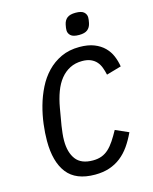

<svg xmlns="http://www.w3.org/2000/svg" viewBox="-133 -990 865 1088"><g transform="rotate(-15 300.0 -445.5)"><path d="M288 12Q176 12 124.5 -54Q73 -120 73 -243Q73 -288 79.5 -340.5Q86 -393 100.5 -445Q115 -497 139 -545Q163 -593 198 -629.5Q233 -666 280 -688Q327 -710 388 -710Q438 -710 473.5 -696Q509 -682 532.5 -658.5Q556 -635 568.5 -605Q581 -575 586 -543L499 -518Q494 -541 486.5 -561Q479 -581 466 -596Q453 -611 432.5 -620Q412 -629 382 -629Q342 -629 310.5 -613Q279 -597 255.5 -568Q232 -539 216.5 -497.5Q201 -456 192 -404L175 -305Q172 -284 169.5 -262.5Q167 -241 167 -219Q167 -150 197.5 -109.5Q228 -69 297 -69Q326 -69 348.5 -77.5Q371 -86 389.5 -103Q408 -120 425 -145.5Q442 -171 460 -204L537 -170Q517 -127 493.5 -93.5Q470 -60 440 -36.5Q410 -13 372.5 -0.5Q335 12 288 12ZM405 -776Q370 -776 356 -789Q342 -802 342 -820Q342 -833 346 -852Q351 -877 367.5 -890Q384 -903 417 -903Q452 -903 466 -890Q480 -877 480 -859Q480 -846 476 -827Q471 -802 454.5 -789Q438 -776 405 -776Z"/></g></svg>

Font: IBM Plex Mono Text
Style: Italic
Weight: 450
Italic angle: -9°
Monospace: yes
Designer: Mike Abbink, Paul van der Laan, Pieter van Rosmalen
Foundry: Bold Monday
Version: Version 2.1